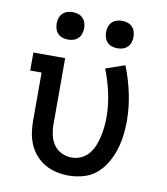

<svg xmlns="http://www.w3.org/2000/svg" viewBox="-83 -804 766 881"><g transform="rotate(10 300.0 -363.0)"><path d="M296 8Q268 8 240 2Q212 -4 187.5 -17.5Q163 -31 143.5 -52.5Q124 -74 112.5 -100Q101 -126 96.5 -154Q92 -182 92 -210V-436H39V-520H187V-210Q187 -186 192.5 -161.5Q198 -137 212 -117Q226 -97 248.5 -86.5Q271 -76 296 -76Q318 -76 339 -85.5Q360 -95 374.5 -112.5Q389 -130 397.5 -151Q406 -172 411 -194Q416 -216 418.5 -238.5Q421 -261 421 -284Q421 -341 409 -396.5Q397 -452 376 -505L465 -536Q489 -476 502.5 -412Q516 -348 516 -283Q516 -249 511.5 -215Q507 -181 496.5 -148Q486 -115 468 -85Q450 -55 424 -33Q398 -11 364 -1.5Q330 8 296 8ZM415 -606Q402 -606 389.5 -610Q377 -614 368 -623Q359 -632 355 -644.5Q351 -657 351 -670Q351 -683 355 -695.5Q359 -708 368 -717Q377 -726 389.5 -730Q402 -734 415 -734Q428 -734 440.5 -730Q453 -726 462 -717Q471 -708 475 -695.5Q479 -683 479 -670Q479 -657 475 -644.5Q471 -632 462 -623Q453 -614 440.5 -610Q428 -606 415 -606ZM185 -606Q172 -606 159.5 -610Q147 -614 138 -623Q129 -632 125 -644.5Q121 -657 121 -670Q121 -683 125 -695.5Q129 -708 138 -717Q147 -726 159.5 -730Q172 -734 185 -734Q198 -734 210.5 -730Q223 -726 232 -717Q241 -708 245 -695.5Q249 -683 249 -670Q249 -657 245 -644.5Q241 -632 232 -623Q223 -614 210.5 -610Q198 -606 185 -606Z"/></g></svg>

Font: Iosevka Etoile Medium
Style: Regular
Weight: 500
Designer: Belleve Invis
Foundry: Belleve Invis
Version: Version 22.1.2; ttfautohint (v1.8.4)